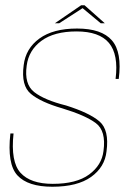

<svg xmlns="http://www.w3.org/2000/svg" viewBox="-20 -706 523 730"><path d="M179 4Q274 4 326.2 -33.2Q378.5 -70.5 385 -130.5Q396 -212 358 -244.5Q320 -277 231 -305Q149 -325.5 110.2 -355.8Q71.5 -386 81.5 -456.5Q89 -515 137.5 -550.8Q186 -586.5 271 -586.5Q357.5 -586.5 394.2 -542.8Q431 -499 419.5 -406H431.5Q444.5 -507.5 405.5 -552.5Q366.5 -597.5 273 -597.5Q182 -597.5 129.8 -559.5Q77.5 -521.5 70 -458Q59.5 -380.5 97.5 -349Q135.5 -317.5 217 -294Q304.5 -267.5 344.2 -238Q384 -208.5 373.5 -132Q367 -78 318.8 -42.5Q270.5 -7 180.5 -7Q96 -7 58 -49Q20 -91 31.5 -198.5H19.5Q6.5 -82.5 46.2 -39.2Q86 4 179 4ZM188.5 -617.5H205L294 -675L363 -617.5H378.5L301.5 -686H288.5Z"/></svg>

Font: Anybody Thin
Style: Italic
Weight: 100
Italic angle: -10°
Designer: Tyler Finck
Foundry: Etcetera Type Company
Version: Version 1.114;gftools[0.9.25]